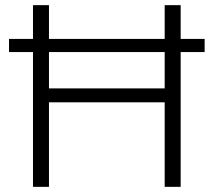

<svg xmlns="http://www.w3.org/2000/svg" viewBox="-20 -725 829 745"><path d="M108 0V-523H15V-574H108V-705H170V-574H619V-705H681V-574H774V-523H681V0H619V-328H170V0ZM170 -382H619V-523H170Z"/></svg>

Font: Nunito Sans Light
Style: Regular
Weight: 300
Designer: Vernon Adams
Foundry: Vernon Adams
Version: Version 3.101; ttfautohint (v1.8.4.7-5d5b);gftools[0.9.27]